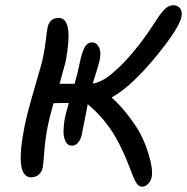

<svg xmlns="http://www.w3.org/2000/svg" viewBox="-20 -702 710 729"><path d="M98.1 -28.8Q34.7 -28.8 73.2 -222.2Q84.5 -277.8 112.1 -370.8Q139.6 -463.9 143.1 -482.9Q150.4 -517.1 154.1 -550Q157.7 -583 160.2 -595.2Q167 -633.8 203.1 -633.8Q260.7 -633.8 229 -466.8Q226.6 -456.1 206.1 -383.8H263.2Q276.9 -432.1 282.2 -460.9Q290.5 -501.5 300.8 -521.2Q311 -541 329.1 -541Q346.2 -541 355.5 -523.4Q364.7 -505.9 358.9 -476.1Q354.5 -454.6 332 -384.8Q362.3 -388.7 399.9 -418Q483.4 -486.3 566.9 -615.2Q587.9 -649.4 604 -665.8Q620.1 -682.1 638.2 -682.1Q655.3 -682.1 664.1 -669.7Q672.9 -657.2 668.9 -638.2Q663.6 -610.8 627 -558.8Q590.3 -506.8 544.9 -455.1Q465.3 -365.2 403.8 -332Q451.7 -289.1 495.1 -224.1Q524.9 -179.7 543.2 -120.1Q561.5 -60.5 556.2 -30.8Q553.2 -15.1 542.7 -4.2Q532.2 6.8 519 6.8Q509.3 6.8 501.7 -2.2Q494.1 -11.2 486.3 -30Q478.5 -48.8 470.5 -70.3Q462.4 -91.8 448.2 -123.5Q434.1 -155.3 417 -184.1Q375.5 -254.9 313 -306.2Q298.3 -229 291 -192.9Q287.6 -174.8 277.6 -161.9Q267.6 -148.9 252.9 -148.9Q236.8 -148.9 228.8 -165.3Q220.7 -181.6 221.2 -203.6Q221.7 -225.6 225.1 -248Q227.5 -262.7 241.2 -311Q202.1 -311 183.1 -310.1Q167 -252 162.1 -227.1Q151.4 -173.3 148.2 -127.4Q145 -81.5 142.1 -65.9Q138.7 -48.8 126.7 -38.8Q114.7 -28.8 98.1 -28.8Z"/></svg>

Font: Shantell Sans Irregular
Style: Italic
Weight: 400
Italic angle: -11.31°
Designer: Stephen Nixon, Anya Danilova, Shantell Martin
Foundry: Arrow Type
Version: Version 1.006;[9816181b4]